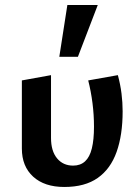

<svg xmlns="http://www.w3.org/2000/svg" viewBox="-20 -731 559 764"><path d="M236 13Q157 13 112 -28Q67 -69 67 -140V-411L183 -432V-182Q183 -130 207 -101Q231 -72 271 -72Q300 -72 318.5 -89Q337 -106 345.5 -140.5Q354 -175 354 -227Q354 -274 348 -321Q342 -368 331 -411L449 -432Q459 -395 463.5 -359Q468 -323 468 -288Q468 -194 444 -126.5Q420 -59 369 -23Q318 13 236 13ZM216 -505 248 -711H369L290 -505Z"/></svg>

Font: Ysabeau Office
Style: Bold
Weight: 700
Designer: Christian Thalmann (Catharsis Fonts)
Version: Version 2.001;gftools[0.9.30]; featfreeze: tnum,lnum,ss02